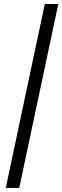

<svg xmlns="http://www.w3.org/2000/svg" viewBox="-20 -725 311 960"><path d="M8.8 214.8 204.1 -705.1H271.5L76.2 214.8Z"/></svg>

Font: Crimson Pro Medium
Style: Italic
Weight: 500
Italic angle: -12°
Designer: Jacques Le Bailly
Foundry: Baron von Fonthausen
Version: Version 1.003